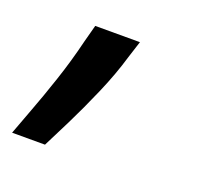

<svg xmlns="http://www.w3.org/2000/svg" viewBox="-75 -167 426 413"><g transform="rotate(20 138.0 39.5)"><path d="M181.1 -99.4 168.7 -60.7Q156.2 -18.1 136.2 28.2Q116.1 74.6 96.4 114.3Q76.7 154.1 64.6 177.6H-10.7Q-2.8 155.5 11.4 118.3Q25.6 81 41 34.8Q56.5 -11.4 68.2 -59.7L78.8 -99.4Z"/></g></svg>

Font: Inter UI Medium
Style: Italic
Weight: 500
Italic angle: 9.39999°
Designer: Rasmus Andersson
Foundry: rsms
Version: 3.2;8d6f07862